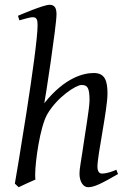

<svg xmlns="http://www.w3.org/2000/svg" viewBox="-20 -762 534 802"><path d="M429 -371C429 -425 418 -457 372 -457C331 -457 252 -440 165 -331C168 -341 216 -655 216 -702C216 -726 210 -742 187 -742C162 -742 64 -700 55 -696L61 -677C74 -680 102 -690 117 -690C133 -690 137 -680 137 -657C137 -553 46 -16 42 5L58 20C82 8 104 -1 128 -12C127 -19 127 -26 127 -34C127 -86 147 -231 177 -284C219 -357 298 -407 320 -407C345 -407 354 -397 354 -342C354 -324 347 -278 343 -251L333 -186C318 -82 312 -59 312 -37C312 -4 327 20 348 20C373 20 402 6 473 -35L466 -53C455 -48 429 -37 405 -37C398 -37 387 -42 387 -66C387 -114 429 -306 429 -371Z"/></svg>

Font: Temporarium
Style: Italic
Weight: 400
Italic angle: -7°
Version: Version 1.1